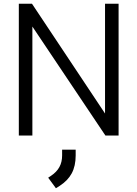

<svg xmlns="http://www.w3.org/2000/svg" viewBox="-20 -720 730 1020"><path d="M80 -700H150L538 -117V-700H610V0H540L152 -579V0H80ZM236 224 251 214Q281 194 295.5 167.5Q310 141 310 106V75H382V106Q382 162 361 201Q340 240 296 268L277 280Z"/></svg>

Font: Stavian Regular
Style: Regular
Weight: 400
Version: Version 1.000; ttfautohint (v1.6)